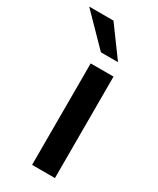

<svg xmlns="http://www.w3.org/2000/svg" viewBox="-242 -753 663 808"><g transform="rotate(30 89.0 -348.5)"><path d="M64 -493H175V0H64ZM-61 -697H57L161 -555H78Z"/></g></svg>

Font: Hanken Grotesk SemiBold
Style: Regular
Weight: 600
Designer: Alfredo Marco Pradil
Foundry: Hanken Design Co.
Version: Version 3.014